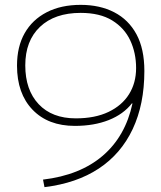

<svg xmlns="http://www.w3.org/2000/svg" viewBox="-20 -760 663 790"><path d="M312 -740Q391 -740 450 -709.5Q509 -679 541.5 -619Q574 -559 574 -468Q574 -331 526 -229Q478 -127 386.5 -66.5Q295 -6 163 10L157 -21Q309 -39 402.5 -119Q496 -199 525 -334L523 -335Q488 -290 427.5 -266Q367 -242 288 -242Q178 -242 114 -308.5Q50 -375 50 -490Q50 -568 81.5 -623.5Q113 -679 172 -709.5Q231 -740 312 -740ZM312 -707Q205 -707 144.5 -649.5Q84 -592 84 -491Q84 -390 139 -331.5Q194 -273 292 -273Q371 -273 426.5 -299.5Q482 -326 511 -372.5Q540 -419 540 -480Q540 -542 516 -593.5Q492 -645 441.5 -676Q391 -707 312 -707Z"/></svg>

Font: M PLUS 1 Thin ExtraLight
Style: Regular
Weight: 250
Version: Version 1.001